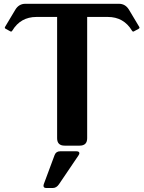

<svg xmlns="http://www.w3.org/2000/svg" viewBox="-20 -757 750 998"><path d="M376.5 29.3Q392.6 29.3 392.6 39.6Q392.6 43.9 387.7 51.3L286.6 200.7Q273.4 220.2 254.4 220.2H220.7Q206.1 220.2 206.1 209Q206.1 204.1 208.5 197.8L263.7 49.3Q271 29.3 293 29.3ZM315.9 0Q276.9 0 276.9 -38.6V-668.9H169.4Q86.9 -668.9 43.9 -597.7Q41 -592.8 37.6 -592.8Q36.1 -592.8 34.2 -593.8L9.3 -607.4Q4.9 -609.9 4.9 -613.3Q4.9 -615.2 5.9 -616.7L59.6 -706.5Q78.1 -737.3 111.8 -737.3H598.1Q631.8 -737.3 650.4 -706.5L704.1 -616.7Q705.1 -615.2 705.1 -613.3Q705.1 -609.9 700.7 -607.4L675.8 -593.8Q673.8 -592.8 672.4 -592.8Q668.9 -592.8 666 -597.7Q623 -668.9 540.5 -668.9H433.1V-38.6Q433.1 0 394 0Z"/></svg>

Font: Simply Serif
Style: Bold
Weight: 700
Designer: Wojciech Kalinowski "wmk69" (wmk69@o2.pl)
Foundry: Wojciech Kalinowski "wmk69" (wmk69@o2.pl)
Version: Version 1.0.0; 2022-02-18